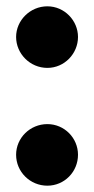

<svg xmlns="http://www.w3.org/2000/svg" viewBox="-20 -570 299 608"><path d="M130 -550C75 -550 31 -505 31 -453C31 -400 75 -355 130 -355C184 -355 227 -400 227 -453C227 -505 184 -550 130 -550ZM130 -177C75 -177 31 -133 31 -80C31 -26 75 18 130 18C184 18 227 -26 227 -80C227 -133 184 -177 130 -177Z"/></svg>

Font: Glow Sans SC Normal ExtraBold
Style: Regular
Weight: 800
Designer: Ryoko NISHIZUKA (kana, bopomofo & ideographs); Paul D. Hunt (Latin, Greek & Cyrillic); Sandoll Communications, Soo-young
Version: Version 0.93